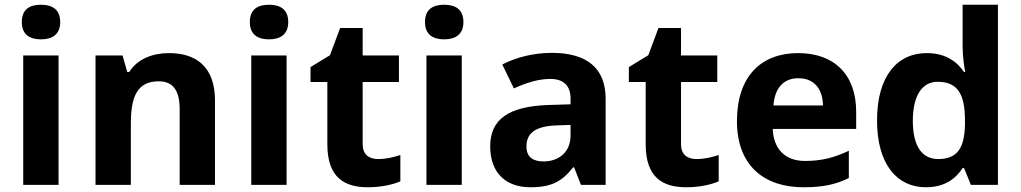

<svg xmlns="http://www.w3.org/2000/svg" viewBox="-20 -780 4308 810"><path d="M153 -760C108 -760 72 -743 72 -687C72 -632 108 -614 153 -614C197 -614 234 -632 234 -687C234 -743 197 -760 153 -760ZM227 -546H78V0H227Z M693 -556C625 -556 560 -532 525 -476H517L497 -546H383V0H532V-257C532 -373 559 -437 650 -437C711 -437 738 -397 738 -319V0H887V-356C887 -496 810 -556 693 -556Z M1115 -760C1070 -760 1034 -743 1034 -687C1034 -632 1070 -614 1115 -614C1159 -614 1196 -632 1196 -687C1196 -743 1159 -760 1115 -760ZM1189 -546H1040V0H1189Z M1575 -109C1536 -109 1510 -129 1510 -171V-434H1663V-546H1510V-662H1415L1372 -547L1290 -497V-434H1361V-171C1361 -30 1434 10 1532 10C1588 10 1637 -1 1669 -15V-126C1638 -116 1608 -109 1575 -109Z M1854 -760C1809 -760 1773 -743 1773 -687C1773 -632 1809 -614 1854 -614C1898 -614 1935 -632 1935 -687C1935 -743 1898 -760 1854 -760ZM1928 -546H1779V0H1928Z M2308 -557C2231 -557 2157 -538 2099 -508L2148 -407C2199 -430 2249 -447 2302 -447C2355 -447 2387 -421 2387 -364V-340L2292 -337C2129 -331 2048 -279 2048 -163C2048 -45 2120 10 2217 10C2308 10 2351 -15 2398 -74H2402L2431 0H2535V-364C2535 -494 2454 -557 2308 -557ZM2329 -251 2387 -253V-208C2387 -138 2337 -99 2273 -99C2230 -99 2201 -116 2201 -162C2201 -214 2233 -248 2329 -251Z M2918 -109C2879 -109 2853 -129 2853 -171V-434H3006V-546H2853V-662H2758L2715 -547L2633 -497V-434H2704V-171C2704 -30 2777 10 2875 10C2931 10 2980 -1 3012 -15V-126C2981 -116 2951 -109 2918 -109Z M3347 -556C3193 -556 3089 -460 3089 -269C3089 -80 3205 10 3369 10C3453 10 3507 -2 3561 -29V-144C3500 -115 3446 -101 3376 -101C3292 -101 3243 -152 3240 -236H3592V-308C3592 -467 3498 -556 3347 -556ZM3348 -450C3418 -450 3451 -401 3452 -335H3243C3249 -414 3290 -450 3348 -450Z M3886 10C3965 10 4012 -26 4041 -71H4047L4076 0H4190V-760H4041V-585C4041 -542 4048 -497 4052 -476H4047C4017 -521 3968 -556 3890 -556C3765 -556 3680 -459 3680 -272C3680 -87 3764 10 3886 10ZM3938 -109C3870 -109 3831 -163 3831 -270C3831 -377 3870 -435 3936 -435C4024 -435 4051 -377 4051 -271V-255C4049 -157 4020 -109 3938 -109Z"/></svg>

Font: Noto Sans Arabic UI
Style: Bold
Weight: 700
Designer: Monotype Design Team, Nadine Chahine and Nizar Qandah
Foundry: Monotype Imaging Inc.
Version: Version 2.010